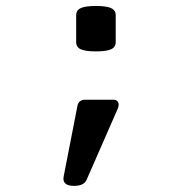

<svg xmlns="http://www.w3.org/2000/svg" viewBox="-20 -476 640 640"><path d="M365.7 -425.3V-335.4Q365.7 -318.8 350.3 -311.8Q335 -304.7 299.8 -304.7Q264.6 -304.7 249.3 -311.8Q233.9 -318.8 233.9 -335.4V-425.3Q233.9 -441.9 249.3 -449Q264.6 -456.1 299.8 -456.1Q335 -456.1 350.3 -449Q365.7 -441.9 365.7 -425.3ZM375.5 -127Q375.5 -120.1 372.1 -112.8L268.6 123.5Q259.8 143.6 226.6 143.6Q191.4 143.6 191.4 119.1Q191.4 117.2 192.4 111.3L238.3 -124Q240.2 -133.3 246.8 -138.4Q253.4 -143.6 263.7 -143.6H358.4Q366.7 -143.6 371.1 -138.9Q375.5 -134.3 375.5 -127Z"/></svg>

Font: Courier Prime Sans
Style: Regular
Weight: 400
Designer: Alan Dague-Greene
Foundry: Quote-Unquote Apps
Version: Version 3.020